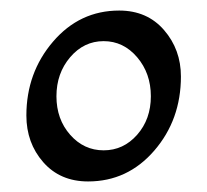

<svg xmlns="http://www.w3.org/2000/svg" viewBox="-20 -716 393 364"><path d="M30 -497Q30 -578 80.5 -637Q131 -696 206 -696Q259 -696 291 -659Q323 -622 323 -571Q323 -489 272.5 -430.5Q222 -372 147 -372Q94 -372 62 -408.5Q30 -445 30 -497ZM176.5 -431Q214 -431 240 -460.5Q266 -490 266 -533.5Q266 -577 240 -607.5Q214 -638 176.5 -638Q139 -638 113 -607.5Q87 -577 87 -533.5Q87 -490 113 -460.5Q139 -431 176.5 -431Z"/></svg>

Font: Macondo Swash Caps
Style: Regular
Weight: 400
Designer: John Vargas Beltran
Foundry: John Vargas Beltran
Version: Version 2.001